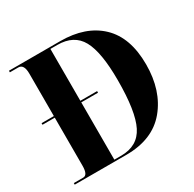

<svg xmlns="http://www.w3.org/2000/svg" viewBox="-156 -878 1051 1042"><g transform="rotate(-30 369.0 -357.0)"><path d="M25 0H348Q514 0 600.5 -104Q687 -208 687 -372Q687 -541 596 -627.5Q505 -714 346 -714H25V-704H78Q113 -704 113 -645V-379H36V-369H113V-68Q113 -10 84 -10H25ZM279 -10V-369H384V-379H279V-704H322Q426 -704 468.5 -627Q511 -550 511 -375Q511 -179 468.5 -94.5Q426 -10 322 -10Z"/></g></svg>

Font: Noto Serif Display SemiCondensed Extra
Style: Regular
Weight: 800
Width: 4
Designer: Monotype Design Team
Foundry: Monotype Imaging Inc.
Version: Version 1.900